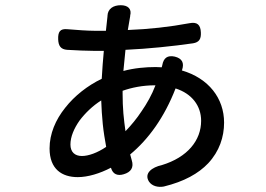

<svg xmlns="http://www.w3.org/2000/svg" viewBox="-20 -681 1020 736"><path d="M230 -268C193 -222 170 -168 170 -112C170 -32 218 -2 278 -2C317 -2 363 -16 405 -38L406 -36C413 -13 431 -6 454 -13C482 -21 494 -39 485 -67C483 -74 481 -82 479 -89C549 -147 610 -231 653 -342C716 -322 751 -275 751 -218C751 -143 699 -78 600 -48C563 -40 531 -17 551 15C563 33 587 38 608 34C686 15 741 -16 778 -55C821 -101 839 -156 839 -211C839 -304 780 -381 677 -411L678 -413C687 -440 678 -457 650 -464C622 -470 607 -459 602 -431L600 -423L577 -424C538 -424 494 -420 453 -409L461 -490C549 -494 644 -504 720 -515C744 -519 751 -532 750 -556C749 -586 736 -598 706 -592C631 -578 551 -569 470 -566L479 -619C479 -620 479 -620 479 -621C486 -647 470 -661 443 -661C415 -661 393 -648 392 -620C392 -619 392 -619 392 -618L386 -563H342C318 -563 273 -566 239 -569C210 -572 202 -559 203 -530C204 -505 213 -492 237 -490C271 -488 314 -486 342 -486H378C375 -453 372 -417 370 -379C316 -353 266 -314 230 -268ZM453 -246C451 -270 450 -295 450 -321V-333C484 -345 526 -354 574 -354H576C562 -317 543 -284 523 -255C504 -226 483 -201 461 -178C458 -200 455 -222 453 -246ZM374 -205C377 -175 382 -146 387 -118C353 -95 319 -83 294 -83C267 -83 250 -98 250 -127C250 -157 264 -189 285 -219C307 -248 336 -276 368 -296C369 -266 371 -235 374 -205Z"/></svg>

Font: GenSenRounded2 TW M
Style: Regular
Weight: 500
Version: Version 2.100;PS 2.1;hotconv 16.6.51;makeotf.lib2.5.65220 DE